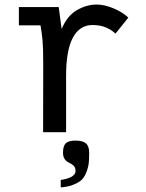

<svg xmlns="http://www.w3.org/2000/svg" viewBox="-20 -581 640 844"><path d="M170 -300.5Q170 -372 167 -403.8Q164 -435.5 158 -469.5H63V-550H238L251 -453.5Q274.5 -510.5 317 -535.8Q359.5 -561 405.5 -561Q439.5 -561 479.8 -544Q520 -527 544 -503.5L487.5 -433Q472.5 -448.5 446.8 -459.8Q421 -471 386.5 -471Q330 -471 300.2 -415.2Q270.5 -359.5 270.5 -247.5V0H169.5ZM297 194.5Q304 189.5 308 184Q312 178.5 312 169.5Q312 160 308.2 153.2Q304.5 146.5 295.5 141Q287.5 136.5 278.2 131.2Q269 126 263 116.2Q257 106.5 257 89.5Q257 61 269 49Q281 37 312 37Q344 37 358 49.5Q372 62 372 91Q372 120 370.2 135.5Q368.5 151 363 167Q357.5 183 352.2 192.2Q347 201.5 338.5 210Q324.5 223 294.5 234Q284 237.5 269.8 240Q255.5 242.5 247 242.5V210Q260.5 208.5 275.8 203.8Q291 199 297 194.5Z"/></svg>

Font: JuliaMono Medium
Style: Regular
Weight: 500
Monospace: yes
Designer: cormullion
Foundry: corm
Version: Version 0.054; ttfautohint (v1.8.4)